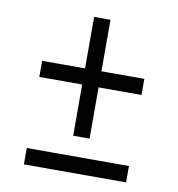

<svg xmlns="http://www.w3.org/2000/svg" viewBox="-69 -659 652 705"><g transform="rotate(10 256.5 -307.0)"><path d="M226 -153V-344H66V-404H226V-596H287V-404H447V-344H287V-153ZM66 -18V-79H447V-18Z"/></g></svg>

Font: Archivo Condensed Light
Style: Regular
Weight: 300
Width: 3
Designer: Hector Gatti
Foundry: Omnibus-Type
Version: Version 2.001